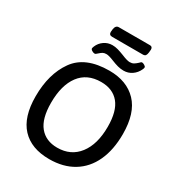

<svg xmlns="http://www.w3.org/2000/svg" viewBox="-228 -1133 1186 1284"><g transform="rotate(30 365.5 -491.5)"><path d="M59 -312Q59 -485 138 -596Q217 -707 402 -707Q537 -707 614 -626.5Q691 -546 691 -384Q691 -263 650.5 -175Q610 -87 532.5 -40Q455 7 347 7Q208 7 133.5 -73Q59 -153 59 -312ZM579 -376Q579 -497 530.5 -555.5Q482 -614 392 -614Q284 -614 227 -538Q170 -462 170 -326Q170 -204 218.5 -145Q267 -86 355 -86Q460 -86 519.5 -163.5Q579 -241 579 -376ZM387 -777Q348 -793 329 -793Q312 -793 301.5 -787Q291 -781 278 -769Q265 -756 258 -756Q248 -756 236.5 -763Q225 -770 225 -778Q225 -782 230 -795Q243 -826 271 -845.5Q299 -865 334 -865Q355 -865 376.5 -859Q398 -853 426 -842Q469 -824 489 -824Q507 -824 519 -831Q531 -838 545 -851Q556 -864 563 -864Q571 -864 582.5 -857Q594 -850 594 -843Q594 -836 589 -826Q574 -793 545.5 -773.5Q517 -754 482 -754Q459 -754 436.5 -760Q414 -766 387 -777ZM279 -936 280 -945 281 -957Q286 -990 310 -990H551Q571 -990 571 -967L570 -957L569 -945Q567 -928 561 -920Q555 -912 541 -912H303Q279 -912 279 -936Z"/></g></svg>

Font: Asap-MediumItalic
Style: Italic
Weight: 500
Italic angle: -6°
Designer: Pablo Cosgaya
Foundry: Omnibus-Type
Version: Version 2.000; ttfautohint (v1.8)